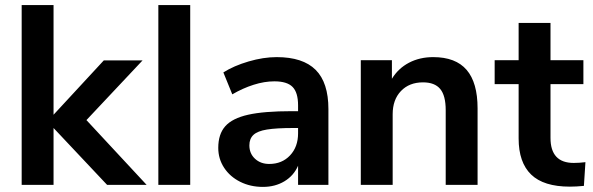

<svg xmlns="http://www.w3.org/2000/svg" viewBox="-20 -725 2324 753"><path d="M555 0H400L190 -223V0H65V-705H190V-275L387 -488H539L319 -254Z M601 0V-705H726V0Z M1268 -297V0H1149V-75Q1132 -36 1095.5 -14Q1059 8 1011 8Q962 8 922 -12Q882 -32 859 -67Q836 -102 836 -145Q836 -199 863.5 -230Q891 -261 953 -275Q1015 -289 1124 -289H1149V-312Q1149 -362 1127.5 -384Q1106 -406 1056 -406Q1017 -406 974.5 -392.5Q932 -379 891 -355L856 -441Q897 -467 955 -484Q1013 -501 1065 -501Q1168 -501 1218 -451Q1268 -401 1268 -297ZM1149 -202V-223H1131Q1064 -223 1027 -217Q990 -211 974 -196Q958 -181 958 -155Q958 -123 980 -102.5Q1002 -82 1036 -82Q1086 -82 1117.5 -115.5Q1149 -149 1149 -202Z M1853 -300V0H1728V-293Q1728 -350 1706.5 -376Q1685 -402 1639 -402Q1585 -402 1552.5 -368Q1520 -334 1520 -277V0H1395V-489H1517V-416Q1542 -457 1584 -479Q1626 -501 1679 -501Q1767 -501 1810 -451Q1853 -401 1853 -300Z M2276 -89 2270 4Q2240 7 2215 7Q2112 7 2063 -40.5Q2014 -88 2014 -182V-395H1920V-489H2014V-635H2139V-489H2268V-395H2139V-184Q2139 -86 2230 -86Q2252 -86 2276 -89Z"/></svg>

Font: wassup Sans
Style: Bold
Weight: 700
Version: Version 2.001